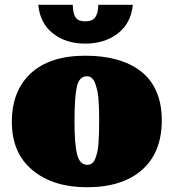

<svg xmlns="http://www.w3.org/2000/svg" viewBox="-20 -766 723 799"><path d="M334.5 -584.5Q253.9 -584.5 200.2 -627Q146.5 -669.4 139.2 -746.1H282.7Q283.7 -710 294.4 -693.6Q305.2 -677.2 334.5 -677.2Q364.3 -677.2 376.2 -693.8Q388.2 -710.4 389.2 -746.1H532.7Q525.4 -669.4 470.5 -627Q415.5 -584.5 334.5 -584.5ZM341.8 13.2Q200.7 13.2 115 -58.1Q29.3 -129.4 29.3 -258.8Q29.3 -387.7 108.2 -460.9Q187 -534.2 335.9 -534.2Q408.2 -534.2 465.8 -518.1Q523.4 -502 565.7 -469.7Q607.9 -437.5 630.6 -385.7Q653.3 -334 653.3 -265.6Q653.3 -131.8 571.3 -59.3Q489.3 13.2 341.8 13.2ZM290 -258.3Q290 -166 301 -123Q312 -80.1 343.3 -80.1Q354.5 -80.1 363 -86.4Q371.6 -92.8 376.7 -106.4Q381.8 -120.1 385.3 -135Q388.7 -149.9 390.1 -173.8Q391.6 -197.8 392.1 -217.3Q392.6 -236.8 392.6 -266.6Q392.6 -289.1 392.3 -303.5Q392.1 -317.9 390.6 -342.5Q389.2 -367.2 386 -383.1Q382.8 -398.9 377.4 -415.5Q372.1 -432.1 363 -440.4Q354 -448.7 341.8 -448.7Q309.6 -448.7 299.8 -405.3Q290 -361.8 290 -258.3Z"/></svg>

Font: Coustard Black
Style: Regular
Weight: 900
Foundry: vernon adams
Version: Version 1.001;